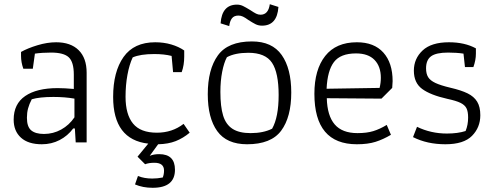

<svg xmlns="http://www.w3.org/2000/svg" viewBox="-20 -677 2354 913"><path d="M45 -108Q45 -183 100 -220.5Q155 -258 254 -258Q287 -258 331 -254V-322Q331 -382 307 -404.5Q283 -427 223 -427Q181 -427 146 -422L136 -350H91Q80 -381 80 -411V-430Q112 -448 158.5 -462Q205 -476 247 -476Q316 -476 354 -438.5Q392 -401 392 -331V0H340L336 -66H328Q302 -31 263.5 -11Q225 9 179 9Q114 9 79.5 -22.5Q45 -54 45 -108ZM334 -119V-208Q289 -216 234 -216Q168 -216 131 -205Q119 -182 113.5 -161.5Q108 -141 108 -117Q108 -74 128.5 -57Q149 -40 189 -40Q233 -40 271 -61Q309 -82 334 -119Z M622 200 636 160Q666 172 704 172Q729 172 754 167Q760 152 760 134Q760 97 714 97Q688 97 670 104L634 68L685 6Q518 -13 518 -216Q518 -336 567.5 -406Q617 -476 718 -476Q759 -476 794.5 -465.5Q830 -455 856 -437V-408Q856 -367 844 -334H803L796 -411Q761 -420 714 -420Q647 -420 611 -404Q595 -370 586 -321Q577 -272 577 -217Q577 -133 612.5 -89.5Q648 -46 726 -46Q799 -46 853 -88L882 -46Q851 -20 815.5 -6Q780 8 732 9L692 64Q711 56 737 56Q812 56 812 130Q812 216 706 216Q659 216 622 200Z M1029 -566Q1035 -655 1107 -655Q1122 -655 1135.5 -648.5Q1149 -642 1170 -629Q1188 -617 1198 -612Q1208 -607 1219 -607Q1256 -607 1263 -657L1304 -644Q1298 -555 1226 -555Q1209 -555 1195 -562Q1181 -569 1161 -582Q1146 -593 1135.5 -598Q1125 -603 1114 -603Q1093 -603 1083 -590Q1073 -577 1070 -553ZM968 -229Q968 -347 1016 -413.5Q1064 -480 1178 -480Q1274 -480 1319.5 -415.5Q1365 -351 1365 -237Q1365 -120 1317 -55.5Q1269 9 1155 9Q1058 9 1013 -53.5Q968 -116 968 -229ZM1274 -65Q1305 -120 1305 -225Q1305 -331 1273.5 -378.5Q1242 -426 1161 -426Q1098 -426 1059 -405Q1045 -379 1036.5 -335.5Q1028 -292 1028 -240Q1028 -170 1041 -127.5Q1054 -85 1085.5 -64.5Q1117 -44 1172 -44Q1232 -44 1274 -65Z M1475 -231Q1475 -346 1526.5 -411Q1578 -476 1677 -476Q1759 -476 1803 -427Q1847 -378 1847 -291Q1847 -281 1845 -259L1794 -208L1534 -210Q1536 -127 1571.5 -85.5Q1607 -44 1680 -44Q1724 -44 1755 -53.5Q1786 -63 1819 -83L1839 -36Q1802 -14 1765.5 -2.5Q1729 9 1677 9Q1475 9 1475 -231ZM1785 -259Q1791 -283 1791 -307Q1791 -361 1761 -392Q1731 -423 1673 -423Q1599 -423 1568 -382Q1537 -341 1533 -255Z M1944 -25 1963 -74Q2029 -42 2105 -42Q2157 -42 2194 -54Q2206 -83 2206 -118Q2206 -147 2198 -162.5Q2190 -178 2169.5 -188Q2149 -198 2107 -207Q2027 -225 1987.5 -254Q1948 -283 1948 -341Q1948 -398 1989.5 -437Q2031 -476 2115 -476Q2190 -476 2243 -447V-422Q2243 -391 2231 -358H2191L2184 -422Q2151 -427 2111 -427Q2054 -427 2030 -409.5Q2006 -392 2006 -352Q2006 -326 2016 -310Q2026 -294 2050.5 -282.5Q2075 -271 2121 -260Q2173 -248 2203.5 -233Q2234 -218 2249 -193.5Q2264 -169 2264 -129Q2264 -71 2224.5 -31Q2185 9 2098 9Q2011 9 1944 -25Z"/></svg>

Font: Athiti
Style: Regular
Weight: 400
Designer: CadsonDemak Team
Foundry: CadsonDemak
Version: Version 1.032